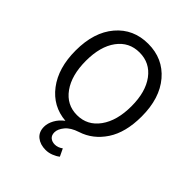

<svg xmlns="http://www.w3.org/2000/svg" viewBox="-245 -801 1153 1153"><g transform="rotate(45 332.0 -224.5)"><path d="M346.2 219.2Q300.3 219.2 270.8 195.3Q241.2 171.4 241.2 127Q241.2 97.7 258.3 66.2Q275.4 34.7 307.1 11.2Q192.4 2 122.1 -90.3Q51.8 -182.6 51.8 -331.1Q51.8 -486.3 129.2 -577.1Q206.5 -668 332 -668Q457.5 -668 535.2 -576.9Q612.8 -485.8 612.8 -331.1Q612.8 -195.8 557.4 -111.8Q502 -27.8 412.1 1Q359.4 18.1 334.2 48.6Q309.1 79.1 309.1 106.9Q309.1 131.8 324.2 144.5Q339.4 157.2 362.8 157.2Q388.7 157.2 413.1 139.2L436 187Q418.9 200.7 394.8 210Q370.6 219.2 346.2 219.2ZM525.9 -331.1Q525.9 -452.6 473.1 -523.4Q420.4 -594.2 332 -594.2Q243.7 -594.2 191.4 -523.4Q139.2 -452.6 139.2 -331.1Q139.2 -208 191.7 -135Q244.1 -62 332 -62Q419.9 -62 472.9 -135.3Q525.9 -208.5 525.9 -331.1Z"/></g></svg>

Font: Source Sans Pro
Style: Regular
Weight: 400
Designer: Paul D. Hunt
Foundry: Adobe Systems Incorporated
Version: Version 3.006;hotconv 1.0.111;makeotfexe 2.5.65597